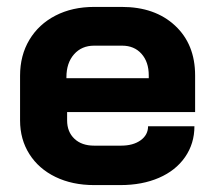

<svg xmlns="http://www.w3.org/2000/svg" viewBox="-20 -527 618 555"><path d="M38 -179V-308Q38 -367 65 -412Q92 -457 140.5 -482Q189 -507 252 -507H332Q428 -507 486 -453Q544 -399 544 -309V-203H174V-179Q174 -146 195 -126Q216 -106 252 -106H330Q365 -106 386.5 -121.5Q408 -137 408 -162H542Q542 -112 515 -73Q488 -34 439.5 -13Q391 8 328 8H252Q189 8 140.5 -15.5Q92 -39 65 -81.5Q38 -124 38 -179ZM410 -301V-309Q410 -348 389 -371.5Q368 -395 333 -395H252Q216 -395 194 -370Q172 -345 172 -304V-301Z"/></svg>

Font: Bai Jamjuree
Style: Bold
Weight: 700
Designer: Katatrad Aksorn Co.,Ltd.
Foundry: Cadson Demak Co.,Ltd.
Version: Version 1.000; ttfautohint (v1.6)